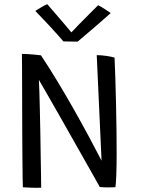

<svg xmlns="http://www.w3.org/2000/svg" viewBox="-20 -893 681 916"><path d="M176.5 2.5Q157 3.5 130 2.5Q103 1.5 89 0.5Q88.5 -9.5 88 -46Q87.5 -82.5 87 -135.8Q86.5 -189 86.2 -250Q86 -311 85.8 -371Q85.5 -431 85.5 -480Q85.5 -529 85.2 -571.2Q85 -613.5 84.5 -636Q93.5 -636 111.2 -635Q129 -634 147.2 -632.2Q165.5 -630.5 175.5 -629Q215 -569.5 255.5 -502.5Q296 -435.5 334.2 -367.8Q372.5 -300 405.8 -238Q439 -176 464.5 -126.5L441.5 -630Q462 -630 487.8 -626.2Q513.5 -622.5 526.5 -618Q528.5 -580 530.2 -522.5Q532 -465 533.5 -399.8Q535 -334.5 535.8 -271.8Q536.5 -209 536.5 -160Q536.5 -103.5 534.8 -57.5Q533 -11.5 530.5 0Q520.5 0.5 511.8 0.8Q503 1 494.5 1Q483.5 1 473.5 0.5Q463.5 0 456 -1Q448 -15 427.8 -51.2Q407.5 -87.5 379.2 -137.2Q351 -187 319.8 -242.2Q288.5 -297.5 258.5 -350.2Q228.5 -403 204 -445.5Q179.5 -488 165.5 -512Q166.5 -496.5 167.8 -457.5Q169 -418.5 170.2 -366Q171.5 -313.5 172.5 -256.5Q173.5 -199.5 174.2 -146.5Q175 -93.5 175.8 -53.8Q176.5 -14 176.5 2.5ZM448 -868Q462.5 -861.5 481.8 -848.5Q501 -835.5 508 -830.5Q444 -773.5 405.5 -741.2Q367 -709 350.5 -694.5Q338.5 -694.5 317 -694.8Q295.5 -695 282.5 -695.5Q221 -766.5 148.5 -841Q159 -847.5 175 -857.2Q191 -867 205.5 -873Q225 -850.5 248.8 -823Q272.5 -795.5 292.5 -772Q312.5 -748.5 320.5 -738.5Q333.5 -752.5 356.2 -775.8Q379 -799 404 -824Q429 -849 448 -868Z"/></svg>

Font: Grandstander Light
Style: Regular
Weight: 300
Designer: Tyler Finck
Foundry: Etcetera Type Co
Version: Version 1.200; ttfautohint (v1.8.3)